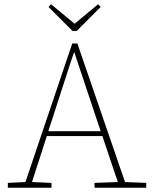

<svg xmlns="http://www.w3.org/2000/svg" viewBox="-20 -886 721 906"><path d="M17 0V-23L100 -27L321 -681H345L570 -27L670 -23V0H426V-23L536 -27L463 -244H201L131 -27L223 -23V0ZM313 -591 208 -267H455L330 -641ZM221 -866 332 -774 443 -866 455 -853 342 -740H322L209 -853Z"/></svg>

Font: Source Serif 4 SmText ExtraLight
Style: Regular
Weight: 200
Designer: Frank Grießhammer
Foundry: Adobe
Version: Version 4.005;hotconv 1.1.0;makeotfexe 2.6.0